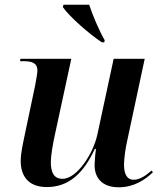

<svg xmlns="http://www.w3.org/2000/svg" viewBox="-20 -786 688 816"><path d="M413 -606H423L425 -615C402 -654 373 -723 359 -766H250L247 -756C274 -716 360 -641 413 -606ZM485 10C550 10 598 -23 630 -54L624 -61C599 -39 573 -22 548 -22C521 -22 507 -44 507 -87C507 -111 514 -160 520 -185L595 -536H463L394 -215C376 -131 306 -26 246 -26C209 -26 196 -53 196 -98C196 -124 205 -176 213 -212L283 -536H67L65 -526H79C117 -526 139 -518 139 -486C139 -475 134 -450 130 -426L85 -212C78 -178 68 -135 68 -102C68 -43 96 9 179 9C273 9 335 -50 383 -153H388C385 -135 382 -98 382 -84C382 -33 411 10 485 10Z"/></svg>

Font: Noto Serif Display SemiBold
Style: Italic
Weight: 600
Italic angle: -12°
Designer: Monotype Design Team
Foundry: Monotype Imaging Inc.
Version: Version 2.009